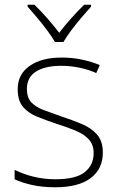

<svg xmlns="http://www.w3.org/2000/svg" viewBox="-20 -877 502 814"><path d="M416 -230Q416 -161 364.5 -122Q313 -83 214 -83Q159 -83 115 -93Q71 -103 42 -117V-157Q80 -138 124 -127.5Q168 -117 215 -117Q301 -117 339 -147Q377 -177 377 -228Q377 -263 357.5 -285Q338 -307 303 -322Q268 -337 223 -351Q175 -367 137 -382.5Q99 -398 77 -424.5Q55 -451 55 -499Q55 -562 105.5 -597.5Q156 -633 241 -633Q288 -633 329 -624Q370 -615 403 -601L388 -567Q359 -581 319 -589.5Q279 -598 240 -598Q171 -598 132.5 -573.5Q94 -549 94 -500Q94 -463 113 -443Q132 -423 165 -410.5Q198 -398 241 -383Q287 -368 326.5 -351.5Q366 -335 391 -307Q416 -279 416 -230ZM213 -699Q201 -720 180.5 -747.5Q160 -775 137.5 -802Q115 -829 97 -849V-857H126Q153 -831 181 -799Q209 -767 231 -738Q253 -767 281.5 -799Q310 -831 337 -857H366V-849Q348 -829 325 -802Q302 -775 281.5 -747.5Q261 -720 249 -699Z"/></svg>

Font: Noto Sans Kannada UI ExtraLight
Style: Regular
Weight: 200
Designer: Jelle Bosma - Monotype Design Team
Foundry: Monotype Imaging Inc.
Version: Version 2.005; ttfautohint (v1.8.4.7-5d5b)